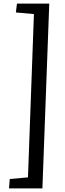

<svg xmlns="http://www.w3.org/2000/svg" viewBox="-20 -832 362 1064"><path d="M168 -754 68 -763 74 -812H253L215 212H30L34 160L135 151Z"/></svg>

Font: Literata 12pt
Style: Italic
Weight: 400
Italic angle: -2°
Designer: Latin by Veronika Burian and Jose Scaglione. Greek by Irene Vlachou. Cyrillic by Vera Evstafieva
Foundry: TypeTogether
Version: Version 3.002